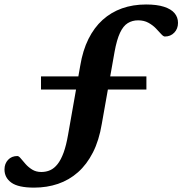

<svg xmlns="http://www.w3.org/2000/svg" viewBox="-64 -730 834 878"><path d="M123.5 -320.5V-380.5H605.5V-320.5ZM92 128Q19.5 128 -12 105.2Q-43.5 82.5 -43.5 45Q-43.5 18.5 -27.2 1Q-11 -16.5 15.5 -16.5Q22 -16.5 31 -5.5Q40 5.5 52.8 20Q65.5 34.5 83.2 45.5Q101 56.5 125 56.5Q147 56.5 165.5 48.2Q184 40 199.5 20.2Q215 0.5 227 -32.5Q239 -65.5 247.5 -115L303 -430Q314.5 -499.5 340.5 -551.8Q366.5 -604 405.2 -639Q444 -674 494 -691.8Q544 -709.5 604 -709.5Q653.5 -709.5 686 -699Q718.5 -688.5 734.2 -669.8Q750 -651 750 -625.5Q750 -598.5 733 -580.8Q716 -563 690 -563Q683 -563 673 -574.2Q663 -585.5 648.8 -600.2Q634.5 -615 614.5 -626Q594.5 -637 567.5 -637Q541 -637 520.2 -624.2Q499.5 -611.5 484.8 -580Q470 -548.5 460 -493.5L401.5 -163.5Q389 -88 361 -33Q333 22 292.5 57.8Q252 93.5 201.2 110.8Q150.5 128 92 128Z"/></svg>

Font: Newsreader 9pt SemiBold
Style: Italic
Weight: 600
Italic angle: -17°
Designer: Hugues Gentile
Foundry: Production Type
Version: Version 1.003